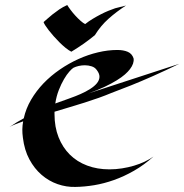

<svg xmlns="http://www.w3.org/2000/svg" viewBox="-20 -716 723 753"><path d="M683.1 -465.8Q627 -438.5 578.9 -417.2Q530.8 -396 494.1 -381.3Q451.7 -364.3 416 -351.1Q394 -341.8 367.4 -332.3Q340.8 -322.8 312 -313.7Q283.2 -304.7 253.2 -295.7Q223.1 -286.6 193.8 -277.8V-268.1Q193.8 -217.8 209.7 -177.7Q225.6 -137.7 253.9 -109.6Q282.2 -81.5 321.8 -66.7Q361.3 -51.8 409.2 -51.8Q434.1 -51.8 458.7 -55.7Q483.4 -59.6 505.6 -66.2Q527.8 -72.8 547.4 -82Q566.9 -91.3 582 -102.1Q544.9 -68.8 505.6 -46.4Q466.3 -23.9 427 -10Q387.7 3.9 349.4 10.3Q311 16.6 275.9 17.1Q240.2 18.1 205.8 6.1Q171.4 -5.9 143.1 -30.3Q114.7 -54.7 95.2 -91.1Q75.7 -127.4 69.8 -175.8Q67.4 -192.9 67.6 -208.7Q67.9 -224.6 70.8 -240.2Q53.7 -233.9 39.8 -228.5Q25.9 -223.1 17.1 -217.8Q31.2 -227.5 45.4 -236.1Q59.6 -244.6 73.2 -252Q81.5 -290 101.8 -324.7Q122.1 -359.4 150.6 -389.2Q179.2 -418.9 214.4 -443.1Q249.5 -467.3 287.4 -484.4Q325.2 -501.5 364.3 -510.7Q403.3 -520 439.9 -520Q464.4 -520 481.2 -512.7Q498 -505.4 503.9 -486.8Q506.8 -467.3 489.7 -444.8Q482.4 -435.1 470 -424.1Q457.5 -413.1 437.7 -400.9Q418 -388.7 390.4 -375.5Q362.8 -362.3 325.2 -349.1ZM295.9 -347.2Q316.9 -356.4 333.7 -367.2Q350.6 -377.9 360.1 -389.6Q369.6 -401.4 370.1 -414.1Q370.6 -426.8 359.9 -440.9Q352.5 -451.7 339.6 -455.8Q326.7 -460 313 -460Q300.3 -460 288.6 -457.3Q276.9 -454.6 268.1 -450.2Q262.2 -446.8 252 -435.3Q241.7 -423.8 231 -405.5Q220.2 -387.2 210.7 -363Q201.2 -338.9 196.8 -310.1Q227.5 -321.3 252.4 -330.1Q277.3 -338.9 295.9 -347.2ZM150.9 -629.4Q155.8 -633.3 164.8 -641.6Q173.8 -649.9 185.8 -659.4Q197.8 -668.9 212.4 -679Q227.1 -689 243.7 -696.3Q248 -689 256.6 -677.5Q265.1 -666 275.4 -654.8Q285.6 -643.6 296.1 -634.3Q306.6 -625 314 -621.6Q328.1 -632.8 344 -642.3Q359.9 -651.9 375.5 -659.9Q391.1 -668 405.5 -673.8Q419.9 -679.7 431.6 -683.6L474.1 -694.3Q437 -670.4 405.8 -642.6Q374.5 -614.7 352.1 -578.1Q330.1 -560.1 308.6 -544.9Q287.1 -529.8 259.8 -513.2Q248.5 -519 236.6 -528.8Q224.6 -538.6 212.9 -550.3Q201.2 -562 190.4 -574.2Q179.7 -586.4 171.1 -597.4Q162.6 -608.4 157.2 -616.9Q151.9 -625.5 150.9 -629.4Z"/></svg>

Font: Eagle Lake
Style: Regular
Weight: 400
Designer: Astigmatic (AOETI)
Foundry: Astigmatic (AOETI)
Version: Version 1.000